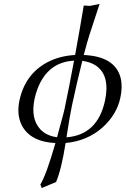

<svg xmlns="http://www.w3.org/2000/svg" viewBox="-20 -718 638 976"><path d="M265.1 207 192.4 237.8 185.1 220.2Q216.3 168.5 261.7 9.3Q133.8 2.4 90.8 -81.1Q64 -134.3 78.6 -206.1Q106.9 -340.3 219.7 -400.9Q282.2 -434.1 361.8 -438.5Q384.8 -563.5 405.8 -689.9L437 -688L486.3 -698.2L435.1 -542Q422.4 -502.4 405.8 -438.5Q565.4 -431.2 593.3 -321.8Q604 -277.3 591.8 -221.2Q573.7 -135.7 501.5 -70.3Q423.3 -1 313.5 8.8Q292.5 142.6 265.1 207ZM317.9 -20Q476.1 -32.2 513.7 -206.1Q540.5 -332 470.2 -382.8Q440.9 -403.3 398.4 -408.7Q371.1 -299.8 345.7 -181.2Q335.9 -136.2 317.9 -20ZM356.4 -409.7Q223.1 -402.8 170.9 -267.1Q161.6 -242.2 155.8 -215.8Q134.8 -116.7 184.1 -61.5Q215.8 -27.3 270 -20.5Q310.1 -165.5 310.5 -175.8Q331.1 -273.4 356.4 -409.7Z"/></svg>

Font: Linux Biolinum Capitals O
Style: Italic Samll Caps
Weight: 400
Italic angle: -12°
Designer: Philipp H. Poll
Foundry: Philipp H. Poll
Version: Version 0.6.2